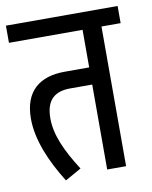

<svg xmlns="http://www.w3.org/2000/svg" viewBox="-75 -679 593 750"><g transform="rotate(-10 221.5 -304.0)"><path d="M367 -554H443V-622H0V-554H292V-405H195C95 -405 33 -356 33 -247C33 -164 71 -74 126 14L190 -22C139 -102 108 -169 108 -235C108 -309 144 -337 205 -337H292V0H367Z"/></g></svg>

Font: Noto Sans Devanagari ExtraCondensed
Style: Regular
Weight: 400
Width: 2
Designer: Jelle Bosma - Monotype Design Team
Foundry: Monotype Imaging Inc.
Version: Version 2.004